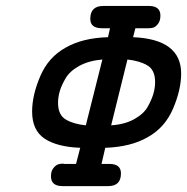

<svg xmlns="http://www.w3.org/2000/svg" viewBox="-20 -631 634 651"><path d="M88.9 -252.9Q88.9 -308.1 116.5 -372.6Q144 -437 202.1 -469.2Q259.3 -502.4 346.2 -504.9L353 -535.2H326.2Q286.1 -535.2 286.1 -566.9Q286.1 -610.8 330.1 -610.8H484.9Q523.9 -610.8 523.9 -578.1Q523.9 -560.1 515.4 -549.6Q506.8 -539.1 499 -537.1Q491.2 -535.2 482.9 -535.2H439L431.2 -504.9Q594.2 -498 594.2 -381.8Q594.2 -326.7 566.7 -262.5Q539.1 -198.2 481 -166Q423.8 -132.8 336.9 -129.9L324.2 -75.2H351.1Q390.1 -75.2 390.1 -43Q390.1 0 347.2 0H191.9Q152.8 0 152.8 -33.2Q152.8 -51.3 161.4 -61.5Q169.9 -71.8 178 -74Q186 -76.2 193.8 -76.2L198.2 -75.2H237.8L252 -129.9Q173.8 -132.8 131.3 -160.9Q88.9 -189 88.9 -252.9ZM176.8 -282.2Q176.8 -241.2 203.4 -225.6Q230 -210 271 -206.1L327.1 -429.2Q281.2 -425.3 249 -407.7Q216.8 -390.1 202.4 -365.5Q188 -340.8 182.4 -321Q176.8 -301.3 176.8 -282.2ZM356.9 -206.1Q402.8 -209 435.3 -227.1Q467.8 -245.1 481.4 -270Q495.1 -294.9 500.5 -314.5Q505.9 -334 505.9 -353Q505.9 -394 479.5 -409.4Q453.1 -424.8 412.1 -429.2Z"/></svg>

Font: CMU Typewriter Text
Style: BoldItalic
Weight: 700
Italic angle: -14.04°
Version: Version 0.7.0